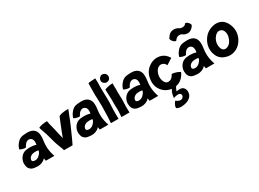

<svg xmlns="http://www.w3.org/2000/svg" viewBox="-37 -1389 3259 2420"><g transform="rotate(-30 1592.5 -179.0)"><path d="M397 0Q399 2 395 2H275L273 0L267 -37L261 -31Q241 -9 209 2.5Q177 14 146 12Q114 10 98 7Q71 2 57 -9Q35 -25 27 -44Q18 -64 16 -101Q16 -152 48 -193Q79 -233 130 -241Q173 -248 220 -243Q249 -240 272 -231Q273 -235 273 -240Q279 -271 273 -292Q266 -320 244 -331Q223 -342 200 -334Q166 -322 140 -268H139Q116 -266 91 -274Q68 -280 56 -289L55 -290V-291Q66 -336 104 -377Q130 -405 164 -415Q186 -421 238 -423Q286 -424 317 -410Q377 -381 379 -302Q381 -271 374 -229Q367 -185 369 -136Q373 -68 397 0ZM224 -97Q257 -129 259 -158Q253 -161 227 -163Q194 -163 177 -159Q155 -154 138.5 -138.5Q122 -123 119 -103Q116 -84 130 -75.5Q144 -67 167 -69Q181 -70 196 -77Q209 -82 224 -97Z M844 -423Q847 -423 845 -421Q844 -417 840 -407.5Q836 -398 828.5 -379Q821 -360 814 -343Q794 -293 790 -282Q787 -278 775 -246Q768 -229 755 -200Q748 -185 731.5 -147.5Q715 -110 711 -101L691 -57Q664 -2 663 1H662Q662 2 661 2Q545 2 539 1Q537 1 537 0Q537 -9 530 -27Q520 -55 516 -63Q506 -88 491 -131L465 -224Q449 -285 437 -317Q414 -378 410 -398Q410 -399 411 -400Q460 -423 534 -423Q535 -423 535 -422Q543 -393 543 -382Q549 -365 552 -347Q564 -302 568 -282L575 -251L583 -216L595 -164Q600 -147 600 -136L633 -221Q650 -268 671 -317Q702 -391 702 -392L706 -400L716 -405Q740 -413 748 -415Q792 -424 844 -423Z M1183 0Q1185 2 1181 2H1061L1059 0L1053 -37L1047 -31Q1027 -9 995 2.5Q963 14 932 12Q900 10 884 7Q857 2 843 -9Q821 -25 813 -44Q804 -64 802 -101Q802 -152 834 -193Q865 -233 916 -241Q959 -248 1006 -243Q1035 -240 1058 -231Q1059 -235 1059 -240Q1065 -271 1059 -292Q1052 -320 1030 -331Q1009 -342 986 -334Q952 -322 926 -268H925Q902 -266 877 -274Q854 -280 842 -289L841 -290V-291Q852 -336 890 -377Q916 -405 950 -415Q972 -421 1024 -423Q1072 -424 1103 -410Q1163 -381 1165 -302Q1167 -271 1160 -229Q1153 -185 1155 -136Q1159 -68 1183 0ZM1010 -97Q1043 -129 1045 -158Q1039 -161 1013 -163Q980 -163 963 -159Q941 -154 924.5 -138.5Q908 -123 905 -103Q902 -84 916 -75.5Q930 -67 953 -69Q967 -70 982 -77Q995 -82 1010 -97Z M1334 -189Q1331 -127 1331 -125V-62Q1331 -53 1331.5 -31Q1332 -9 1332 0Q1332 2 1331 2H1223Q1221 2 1221 0Q1225 -49 1227 -95Q1233 -250 1228 -339L1225 -412Q1225 -467 1226 -500Q1227 -533 1227 -573V-574L1228 -575Q1233 -579 1248 -580L1280 -583Q1314 -586 1330 -586Q1332 -586 1332 -585Q1332 -570 1333 -553Q1334 -537 1334 -516Q1334 -509 1333 -481.5Q1332 -454 1332 -446Q1332 -419 1335 -317Q1338 -214 1334 -189Z M1493 -191Q1493 -183 1491 -135Q1491 -126 1490.5 -114.5Q1490 -103 1489.5 -96Q1489 -89 1489 -85Q1489 -63 1490 -42Q1492 -5 1491 0L1489 2H1433H1376Q1374 2 1374 0Q1377 -23 1379 -67Q1381 -100 1378 -152Q1376 -192 1378 -236Q1378 -267 1375 -324Q1374 -381 1372 -398L1373 -399V-400Q1388 -408 1421 -415Q1459 -423 1488 -423Q1490 -423 1490 -422Q1488 -404 1489 -381Q1491 -343 1491 -341Q1489 -312 1491 -259Q1491 -246 1491.5 -229.5Q1492 -213 1492.5 -204.5Q1493 -196 1493 -191ZM1398 -483Q1367 -505 1378 -543Q1385 -564 1402.5 -576Q1420 -588 1441 -584Q1460 -581 1473.5 -568Q1487 -555 1490 -536Q1492 -517 1484 -500Q1476 -483 1459 -476Q1426 -461 1398 -483Z M1908 0Q1910 2 1906 2H1786L1784 0L1778 -37L1772 -31Q1752 -9 1720 2.5Q1688 14 1657 12Q1625 10 1609 7Q1582 2 1568 -9Q1546 -25 1538 -44Q1529 -64 1527 -101Q1527 -152 1559 -193Q1590 -233 1641 -241Q1684 -248 1731 -243Q1760 -240 1783 -231Q1784 -235 1784 -240Q1790 -271 1784 -292Q1777 -320 1755 -331Q1734 -342 1711 -334Q1677 -322 1651 -268H1650Q1627 -266 1602 -274Q1579 -280 1567 -289L1566 -290V-291Q1577 -336 1615 -377Q1641 -405 1675 -415Q1697 -421 1749 -423Q1797 -424 1828 -410Q1888 -381 1890 -302Q1892 -271 1885 -229Q1878 -185 1880 -136Q1884 -68 1908 0ZM1735 -97Q1768 -129 1770 -158Q1764 -161 1738 -163Q1705 -163 1688 -159Q1666 -154 1649.5 -138.5Q1633 -123 1630 -103Q1627 -84 1641 -75.5Q1655 -67 1678 -69Q1692 -70 1707 -77Q1720 -82 1735 -97Z M2308 -115Q2310 -114 2308 -112Q2285 -59 2244 -27Q2209 1 2166 8L2157 23Q2140 55 2138 69Q2210 52 2240 84Q2270 116 2259 169Q2246 226 2180 251Q2149 262 2115 265Q2078 270 2049 259L2034 253Q2030 251 2027 248Q2026 247 2028 233Q2028 228 2030 220Q2039 190 2063 163Q2064 162 2065 162Q2098 188 2123 189Q2144 191 2160 177Q2176 163 2175 142Q2173 120 2149 113Q2138 111 2122 112Q2109 113 2092 117Q2073 122 2069 125Q2067 127 2067 124Q2071 60 2102 11Q2024 0 1978 -52Q1915 -122 1926 -219Q1937 -323 2009 -378Q2096 -445 2196 -414Q2254 -394 2291 -332Q2293 -330 2290 -330Q2230 -290 2204 -275Q2202 -273 2202 -276Q2189 -306 2162 -318Q2135 -330 2105 -317Q2066 -298 2048 -242Q2032 -192 2049 -141Q2069 -84 2114 -88Q2165 -91 2193 -151Q2194 -152 2195 -152Q2222 -152 2257 -140Q2286 -130 2308 -115Z M2726 0Q2728 2 2724 2H2604L2602 0L2596 -37L2590 -31Q2570 -9 2538 2.5Q2506 14 2475 12Q2443 10 2427 7Q2400 2 2386 -9Q2364 -25 2356 -44Q2347 -64 2345 -101Q2345 -152 2377 -193Q2408 -233 2459 -241Q2502 -248 2549 -243Q2578 -240 2601 -231Q2602 -236 2602 -240Q2608 -271 2602 -292Q2595 -320 2573 -331Q2552 -342 2529 -334Q2495 -322 2469 -268H2468Q2445 -266 2420 -274Q2397 -280 2385 -289L2384 -290V-291Q2395 -336 2433 -377Q2459 -405 2493 -415Q2515 -421 2567 -423Q2615 -424 2646 -410Q2706 -381 2708 -302Q2710 -271 2703 -229Q2696 -185 2698 -136Q2702 -68 2726 0ZM2553 -97Q2586 -129 2588 -158Q2582 -161 2556 -163Q2523 -163 2506 -159Q2484 -154 2467.5 -138.5Q2451 -123 2448 -103Q2445 -84 2459 -75.5Q2473 -67 2496 -69Q2510 -70 2525 -77Q2538 -82 2553 -97ZM2415 -504Q2400 -518 2393 -538Q2389 -547 2390 -551Q2391 -554 2399 -565Q2428 -609 2456 -618Q2506 -635 2551 -612Q2552 -612 2558 -608Q2564 -604 2571 -600Q2578 -596 2582 -596Q2599 -592 2615 -593Q2639 -596 2650 -609Q2652 -611 2655 -616Q2658 -621 2660 -622Q2664 -623 2672 -620Q2689 -615 2703 -599Q2717 -583 2722 -564V-563Q2712 -539 2691.5 -521Q2671 -503 2646 -496Q2624 -492 2596 -499Q2580 -503 2558 -519Q2540 -532 2512 -528Q2486 -525 2467 -503L2459 -493Q2459 -490 2456 -487Q2451 -485 2445 -486Q2430 -488 2415 -504Z M3048 -415Q3102 -397 3133.5 -341Q3165 -285 3167 -223Q3167 -212 3165 -190Q3156 -124 3115.5 -71Q3075 -18 3016 2Q2957 23 2891 2Q2825 -17 2792 -72Q2758 -136 2763.5 -201.5Q2769 -267 2810 -326Q2849 -381 2914 -407Q2985 -435 3048 -415ZM3048 -201Q3057 -243 3044.5 -278Q3032 -313 2999 -322Q2971 -330 2945 -313Q2919 -296 2900 -264Q2866 -203 2884 -139Q2893 -106 2913 -95Q2938 -79 2975 -96Q3028 -121 3048 -201Z"/></g></svg>

Font: Tovari Sans
Style: Bold
Weight: 700
Designer: Verneri Kontto, Denis Ignatov
Foundry: Verneri Kontto
Version: Version 1.10 May 7, 2019